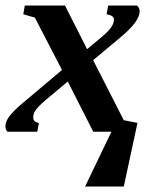

<svg xmlns="http://www.w3.org/2000/svg" viewBox="-32 -479 552 698"><path d="M307.1 0 214.4 -182.6 133.8 -115.2Q116.2 -100.1 106.7 -89.6Q97.2 -79.1 93 -71Q88.9 -63 88.9 -50.8Q88.9 -36.1 109.4 -31.7L103.5 0H-4.4Q-12.2 -6.3 -12.2 -21Q-12.2 -38.1 3.7 -58.3Q19.5 -78.6 54.7 -107.9L193.4 -224.6L94.7 -415L52.7 -427.2L58.1 -459H204.1L284.7 -300.3L334.5 -341.8Q358.4 -361.3 370.4 -377.2Q382.3 -393.1 382.3 -408.2Q382.3 -422.4 355.5 -427.2L361.3 -459H465.3Q475.6 -451.2 475.6 -438Q475.6 -401.4 408.2 -345.2L306.6 -260.3L418 -42L467.8 -32.2L418 199.2H277.3L373 0Z"/></svg>

Font: Tinos
Style: Bold Italic
Weight: 700
Italic angle: -16.333°
Designer: Steve Matteson
Foundry: Monotype Imaging Inc.
Version: Version 1.23